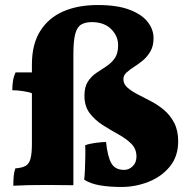

<svg xmlns="http://www.w3.org/2000/svg" viewBox="-20 -736 762 764"><path d="M107 -365Q95 -370 71 -373.5Q47 -377 29 -377Q29 -396 31.5 -413Q34 -430 42 -448H107V-480Q107 -560 140 -612.5Q173 -665 231.5 -690.5Q290 -716 369 -716Q446 -716 495 -697.5Q544 -679 567.5 -649Q591 -619 591 -584Q591 -553 578.5 -531.5Q566 -510 548.5 -495.5Q531 -481 513 -469.5Q495 -458 483 -447Q471 -436 471 -421Q471 -402 486.5 -388Q502 -374 527 -361Q552 -348 580 -333.5Q608 -319 632.5 -298.5Q657 -278 673 -247.5Q689 -217 689 -174Q689 -114 656 -73.5Q623 -33 571 -12.5Q519 8 463 8Q415 8 377.5 1.5Q340 -5 315 -21Q317 -36 318 -62Q319 -88 319.5 -114.5Q320 -141 319 -158Q334 -164 360 -167.5Q386 -171 402 -171Q408 -113 423 -86.5Q438 -60 474 -60Q493 -60 508 -74.5Q523 -89 523 -113Q523 -144 502 -164.5Q481 -185 450 -202Q419 -219 388.5 -238.5Q358 -258 337 -285.5Q316 -313 316 -355Q316 -390 329.5 -411Q343 -432 363 -445.5Q383 -459 403 -472Q423 -485 436.5 -504Q450 -523 450 -556Q450 -593 422 -620.5Q394 -648 345 -648Q320 -648 303.5 -638.5Q287 -629 279.5 -601.5Q272 -574 272 -519V1Q246 1 217.5 0.5Q189 0 170 0Q82 0 33 3Q33 -17 34.5 -34.5Q36 -52 41 -66Q68 -68 82 -76Q96 -84 101.5 -105Q107 -126 107 -165Z"/></svg>

Font: Vollkorn ExtraBold
Style: Regular
Weight: 800
Designer: Friedrich Althausen
Foundry: Friedrich Althausen
Version: Version 5.000; ttfautohint (v1.8.3)